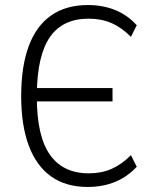

<svg xmlns="http://www.w3.org/2000/svg" viewBox="-20 -733 612 761"><path d="M327 8Q242 8 183.5 -33Q125 -74 94.5 -154.5Q64 -235 64 -352Q64 -470 94 -550.5Q124 -631 183 -672Q242 -713 328 -713Q388 -713 437 -693Q486 -673 522 -633L499 -587Q462 -624 422 -641.5Q382 -659 331 -659Q229 -659 178.5 -587Q128 -515 126 -363L108 -384H426V-331H108L126 -348Q126 -193 178 -119.5Q230 -46 332 -46Q382 -46 422 -63.5Q462 -81 499 -118L522 -72Q486 -33 437 -12.5Q388 8 327 8Z"/></svg>

Font: Nunito Sans 10pt Condensed Light
Style: Regular
Weight: 300
Width: 3
Designer: Vernon Adams
Foundry: Vernon Adams
Version: Version 3.101;gftools[0.9.27]